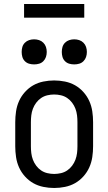

<svg xmlns="http://www.w3.org/2000/svg" viewBox="-20 -929 540 957"><path d="M250 8Q223 8 196 2.5Q169 -3 146 -16Q123 -29 104.5 -49.5Q86 -70 75 -94.5Q64 -119 60 -146Q56 -173 56 -200V-320Q56 -347 60 -374Q64 -401 75 -425.5Q86 -450 104.5 -470.5Q123 -491 146 -504Q169 -517 196 -522.5Q223 -528 250 -528Q277 -528 304 -522.5Q331 -517 354 -504Q377 -491 395.5 -470.5Q414 -450 425 -425.5Q436 -401 440 -374Q444 -347 444 -320V-200Q444 -173 440 -146Q436 -119 425 -94.5Q414 -70 395.5 -49.5Q377 -29 354 -16Q331 -3 304 2.5Q277 8 250 8ZM250 -62Q267 -62 284 -66Q301 -70 315 -79.5Q329 -89 339.5 -103Q350 -117 356 -133Q362 -149 364 -166Q366 -183 366 -200V-320Q366 -337 364 -354Q362 -371 356 -387Q350 -403 339.5 -417Q329 -431 315 -440.5Q301 -450 284 -454Q267 -458 250 -458Q233 -458 216 -454Q199 -450 185 -440.5Q171 -431 160.5 -417Q150 -403 144 -387Q138 -371 136 -354Q134 -337 134 -320V-200Q134 -183 136 -166Q138 -149 144 -133Q150 -117 160.5 -103Q171 -89 185 -79.5Q199 -70 216 -66Q233 -62 250 -62ZM350 -608Q337 -608 325 -611.5Q313 -615 304 -624Q295 -633 291.5 -645Q288 -657 288 -670Q288 -683 291.5 -695Q295 -707 304 -716Q313 -725 325 -729Q337 -733 350 -733Q363 -733 375 -729Q387 -725 396 -716Q405 -707 409 -695Q413 -683 413 -670Q413 -657 409 -645Q405 -633 396 -624Q387 -615 375 -611.5Q363 -608 350 -608ZM150 -608Q137 -608 125 -611.5Q113 -615 104 -624Q95 -633 91.5 -645Q88 -657 88 -670Q88 -683 91.5 -695Q95 -707 104 -716Q113 -725 125 -729Q137 -733 150 -733Q163 -733 175 -729Q187 -725 196 -716Q205 -707 209 -695Q213 -683 213 -670Q213 -657 209 -645Q205 -633 196 -624Q187 -615 175 -611.5Q163 -608 150 -608ZM100 -841V-909H400V-841Z"/></svg>

Font: Iosevka Algr
Style: Regular
Weight: 400
Monospace: yes
Designer: Belleve Invis
Foundry: Belleve Invis
Version: Version 26.0.2; ttfautohint (v1.8.3)